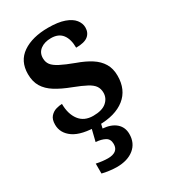

<svg xmlns="http://www.w3.org/2000/svg" viewBox="-192 -641 860 974"><g transform="rotate(-30 238.0 -153.5)"><path d="M224 10Q126 10 80.5 -21.5Q35 -53 35 -103Q35 -134 49.5 -150Q64 -166 83.5 -171.5Q103 -177 118 -177Q118 -118 145.5 -81.5Q173 -45 226 -45Q278 -45 303.5 -67Q329 -89 329 -121Q329 -144 318 -160.5Q307 -177 280 -191.5Q253 -206 206 -224Q153 -244 117 -266.5Q81 -289 62.5 -319.5Q44 -350 44 -394Q44 -470 100.5 -508.5Q157 -547 250 -547Q308 -547 344.5 -534Q381 -521 398 -499.5Q415 -478 415 -454Q415 -423 393.5 -405.5Q372 -388 323 -388Q323 -438 301.5 -466Q280 -494 236 -494Q198 -494 174 -476Q150 -458 150 -426Q150 -403 162 -387Q174 -371 203 -356Q232 -341 283 -322Q331 -305 364.5 -283.5Q398 -262 416 -232Q434 -202 434 -160Q434 -78 378.5 -34Q323 10 224 10ZM199 240Q183 240 158 237Q133 234 115 229V171Q153 179 183 179Q212 179 228 167Q244 155 244 130Q244 101 222.5 89.5Q201 78 169 76L190 -9H244L234 34Q283 38 310.5 62Q338 86 338 126Q338 179 300.5 209.5Q263 240 199 240Z"/></g></svg>

Font: Noto Nastaliq Urdu SemiBold
Style: Regular
Weight: 600
Version: Version 3.007